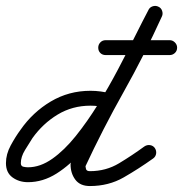

<svg xmlns="http://www.w3.org/2000/svg" viewBox="-37 -589 615 645"><path d="M335 -275Q345 -273 350.5 -264Q356 -255 353 -245Q351 -235 342 -229.5Q333 -224 323 -227Q294 -234 267 -234Q206 -234 156.5 -204Q107 -174 72 -125Q61 -108 47 -85Q33 -62 33 -41Q33 -31 41 -29Q49 -27 57 -27Q98 -27 138.5 -55.5Q179 -84 217.5 -132Q256 -180 292 -238Q328 -296 359.5 -356Q391 -416 417 -468Q443 -520 462 -556Q462 -556 462 -556Q462 -556 462 -556Q467 -565 477 -568Q487 -571 496 -566Q505 -561 508 -551Q511 -541 506 -532Q484 -492 456 -435.5Q428 -379 395 -316.5Q362 -254 323.5 -194Q285 -134 242 -84.5Q199 -35 153 -6Q107 23 57 23Q27 23 5 7Q-17 -9 -17 -41Q-17 -71 -1 -100.5Q15 -130 32 -153Q73 -212 133.5 -248Q194 -284 267 -284Q301 -284 335 -275Q335 -275 335 -275Q335 -275 335 -275ZM461 -554Q465 -564 475 -567.5Q485 -571 494 -567Q504 -563 507.5 -553Q511 -543 507 -534Q448 -404 378 -279.5Q308 -155 248 -26Q248 -26 249 -32Q250 -38 250 -37Q250 -28 252 -21Q254 -14 265 -14Q319 -14 363 -40.5Q407 -67 448 -97Q457 -103 467 -101.5Q477 -100 483 -92Q489 -83 487.5 -73Q486 -63 478 -57Q429 -22 378.5 7Q328 36 265 36Q232 36 216 14.5Q200 -7 200 -37Q200 -38 201 -42Q202 -47 202 -48Q263 -176 333 -300.5Q403 -425 461 -554Q461 -554 461 -554Q461 -554 461 -554ZM318 -404Q307 -404 300 -411Q293 -418 293 -429Q293 -439 300 -446.5Q307 -454 318 -454Q371 -454 425 -454Q479 -454 533 -454Q533 -454 533 -454Q533 -454 533 -454Q543 -454 550.5 -446.5Q558 -439 558 -429Q558 -418 550.5 -411Q543 -404 533 -404Q479 -404 425 -404Q371 -404 318 -404Q318 -404 318 -404Q318 -404 318 -404Z"/></svg>

Font: FRB American Cursive Semibold
Style: Italic
Weight: 600
Italic angle: -25°
Version: Version 2.0;Modular Font Editor K font №1